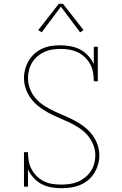

<svg xmlns="http://www.w3.org/2000/svg" viewBox="-20 -981 640 1009"><path d="M303 8Q277 8 250 3.5Q223 -1 199 -13.5Q175 -26 156.5 -46.5Q138 -67 127 -91V0H106V-181H127Q127 -158 131 -135Q135 -112 146 -91.5Q157 -71 174 -54.5Q191 -38 211.5 -28Q232 -18 255 -14.5Q278 -11 301 -11Q324 -11 346 -14Q368 -17 388.5 -25.5Q409 -34 426.5 -48Q444 -62 456.5 -80.5Q469 -99 475 -120.5Q481 -142 481 -165Q481 -194 469.5 -222Q458 -250 438.5 -272Q419 -294 394 -310Q369 -326 342.5 -338.5Q316 -351 288.5 -362.5Q261 -374 235 -388Q209 -402 185.5 -420Q162 -438 144 -461.5Q126 -485 116 -513Q106 -541 106 -571Q106 -595 112.5 -618.5Q119 -642 131.5 -663Q144 -684 162.5 -700Q181 -716 203 -726Q225 -736 249 -739.5Q273 -743 298 -743Q324 -743 351 -738Q378 -733 401.5 -720.5Q425 -708 443.5 -688Q462 -668 473 -644V-735H494V-554H473Q473 -577 469 -600Q465 -623 454 -643.5Q443 -664 426.5 -680Q410 -696 389 -706Q368 -716 345.5 -720Q323 -724 300 -724Q278 -724 256.5 -721Q235 -718 215 -709Q195 -700 178 -686Q161 -672 149.5 -653.5Q138 -635 132.5 -613.5Q127 -592 127 -571Q127 -541 138 -513Q149 -485 168.5 -463Q188 -441 213 -425Q238 -409 265 -396.5Q292 -384 319 -372.5Q346 -361 372 -347.5Q398 -334 422 -315.5Q446 -297 464 -273.5Q482 -250 492 -222Q502 -194 502 -165Q502 -140 495 -116Q488 -92 475 -71Q462 -50 442.5 -34Q423 -18 400 -8.5Q377 1 352.5 4.5Q328 8 303 8ZM199 -811 181 -823 289 -961H311L419 -823L401 -811L300 -946Z"/></svg>

Font: Iosevka Curly Slab ThEx
Style: Regular
Weight: 100
Width: 7
Monospace: yes
Designer: Belleve Invis
Foundry: Belleve Invis
Version: Version 11.1.0; ttfautohint (v1.8.3)